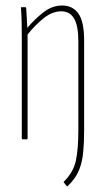

<svg xmlns="http://www.w3.org/2000/svg" viewBox="-20 -505 383 696"><path d="M225 170Q224 171 222 170L212 157Q209 155 212 153Q246 119 255 77.5Q264 36 264 -34V-355Q264 -412 248.5 -438Q233 -464 202 -464Q170 -464 139 -439.5Q108 -415 80 -380V-4Q80 0 76 0H62Q59 0 59 -4V-368Q59 -395 58.5 -423Q58 -451 56 -475Q55 -479 59 -479H71Q75 -479 75 -475Q76 -464 77 -442Q78 -420 79 -404Q108 -438 139 -461.5Q170 -485 205 -485Q244 -485 264.5 -455.5Q285 -426 285 -358V-32Q285 12 281.5 48Q278 84 266 113Q254 142 225 170Z"/></svg>

Font: Sofia Sans Extra Condensed Thin
Style: Regular
Weight: 250
Version: Version 4.100